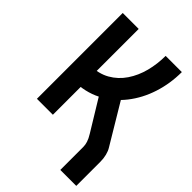

<svg xmlns="http://www.w3.org/2000/svg" viewBox="-256 -799 1097 1097"><g transform="rotate(45 293.0 -250.0)"><path d="M134.8 -220.7 143.6 -350.1Q212.9 -350.1 263.4 -378.9Q314 -407.7 346.9 -456.5Q379.9 -505.4 395.8 -566.7Q411.6 -627.9 411.6 -693.4H542.5Q542.5 -601.1 515.1 -516.1Q487.8 -431.2 435.3 -364.5Q382.8 -297.9 307.1 -259.3Q231.4 -220.7 134.8 -220.7ZM64.9 0V-693.4H193.8V0ZM446.8 192.9V6.8Q446.8 -9.8 440.9 -28.6Q435.1 -47.4 419.4 -72.8L262.7 -329.6L381.8 -379.4L552.7 -94.2Q563.5 -77.1 569.6 -53Q575.7 -28.8 575.7 -2.9V192.9Z"/></g></svg>

Font: Cascadia Code PL
Style: Regular
Weight: 400
Monospace: yes
Designer: Aaron Bell
Foundry: Saja Typeworks
Version: Version 2102.003